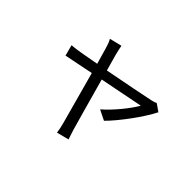

<svg xmlns="http://www.w3.org/2000/svg" viewBox="-130 -891 1260 1260"><g transform="rotate(45 500.0 -261.0)"><path d="M865 -475 815 -510C805 -505 789 -501 777 -498C743 -490 573 -457 432 -430L399 -548C393 -573 388 -595 385 -612L299 -591C308 -576 316 -556 323 -531L356 -416L234 -394C204 -389 179 -385 151 -383L171 -307L374 -348L474 17C481 42 486 68 489 90L574 68C568 50 558 19 552 0C539 -44 490 -220 450 -364L753 -424C719 -364 644 -272 581 -218L652 -183C720 -250 823 -390 865 -475Z"/></g></svg>

Font: Noto Sans CJK HK
Style: Regular
Weight: 400
Designer: Ryoko NISHIZUKA 西塚涼子 (kana, bopomofo & ideographs); Paul D. Hunt (Latin, Greek & Cyrillic); Sandoll Communications 산돌커뮤니
Foundry: Adobe
Version: Version 2.004;hotconv 1.0.118;makeotfexe 2.5.65603